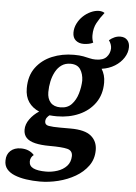

<svg xmlns="http://www.w3.org/2000/svg" viewBox="-100 -837 765 1083"><g transform="rotate(5 283.0 -295.0)"><path d="M167 199Q126 199 89 193.5Q52 188 23.5 176.5Q-5 165 -21 145.5Q-37 126 -36 97Q-36 63 -14 42.5Q8 22 45 22Q69 22 88 30Q107 38 120 53Q111 60 106 69.5Q101 79 101 91Q101 117 125.5 128.5Q150 140 197 140Q229 140 261 129.5Q293 119 313.5 97Q334 75 335 40Q335 9 305 1.5Q275 -6 205 -6Q156 -6 122.5 -14Q89 -22 72.5 -39.5Q56 -57 56 -85Q56 -116 77 -145Q98 -174 129 -194Q91 -210 69.5 -241Q48 -272 48 -319Q48 -390 82.5 -436.5Q117 -483 173.5 -506.5Q230 -530 297 -530Q329 -530 350 -526Q371 -522 387 -518Q403 -514 421 -514Q463 -514 482 -534.5Q501 -555 502 -584Q502 -607 486 -629Q500 -641 516 -648Q532 -655 549 -655Q574 -655 588 -640Q602 -625 602 -600Q602 -569 583.5 -540Q565 -511 533 -491Q501 -471 459 -465Q469 -449 474.5 -430Q480 -411 480 -388Q480 -321 446.5 -273.5Q413 -226 356.5 -201Q300 -176 231 -176Q220 -176 210 -176.5Q200 -177 189 -178Q181 -172 174.5 -163Q168 -154 168 -141Q168 -122 190 -118Q212 -114 256 -114H314Q395 -114 430.5 -84.5Q466 -55 466 -5Q466 46 438.5 84Q411 122 367 147.5Q323 173 270.5 186Q218 199 167 199ZM246 -228Q286 -228 309.5 -253Q333 -278 344 -315.5Q355 -353 356 -389Q355 -427 338 -452.5Q321 -478 282 -478Q253 -478 232 -463.5Q211 -449 197.5 -424Q184 -399 177.5 -369Q171 -339 171 -308Q171 -271 190 -249.5Q209 -228 246 -228ZM345 -596Q318 -596 300.5 -611Q283 -626 283 -655Q283 -681 295 -705.5Q307 -730 326.5 -748.5Q346 -767 370 -778Q394 -789 417 -789Q426 -789 434.5 -786.5Q443 -784 448 -780Q424 -750 407.5 -719.5Q391 -689 391 -649Q391 -638 393 -627.5Q395 -617 399 -608Q389 -602 374 -599Q359 -596 345 -596Z"/></g></svg>

Font: Sansita Swashed Light Medium
Style: Regular
Weight: 500
Version: Version 1.003